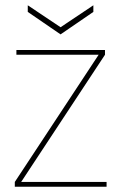

<svg xmlns="http://www.w3.org/2000/svg" viewBox="-20 -706 462 726"><path d="M36 0V-18L353 -499H42V-517H377V-499L60 -18H383V0ZM209 -576 85 -661V-686L209 -603L333 -686V-661Z"/></svg>

Font: DM Sans 11pt Thin
Style: Regular
Weight: 250
Version: Version 4.004;gftools[0.9.30]